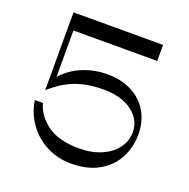

<svg xmlns="http://www.w3.org/2000/svg" viewBox="-125 -820 924 940"><g transform="rotate(20 337.0 -350.0)"><path d="M567.5 -700V-616.4H117V-700ZM112 -232Q128.9 -169 188.6 -126.1Q248.2 -83.2 353.2 -83.2Q419.6 -83.2 469.9 -105.4Q520.1 -127.5 547.2 -164.8Q574.4 -202.1 574.4 -247Q574.4 -291.8 547.8 -325.6Q521.1 -359.4 475.6 -377.4Q430.1 -395.5 372 -395.5Q312.5 -395.5 266.9 -384.8Q221.2 -374.1 183.9 -353.9Q146.6 -333.8 101 -294.9V-700H131V-375Q176.2 -424.4 236.3 -448.2Q296.4 -472 360.8 -472Q434.9 -472 490.1 -443.2Q545.4 -414.4 574.7 -363.1Q604 -311.8 604 -247Q604 -180 574.5 -123.5Q545 -67 486 -33.5Q427 0 342 0Q270 0 211 -31.5Q152 -63 115.5 -116Q79 -169 70 -232Z"/></g></svg>

Font: Space Cowgirl
Style: Regular
Weight: 400
Designer: Valery Marier
Foundry: Valery Marier
Version: Version 1.000